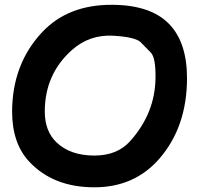

<svg xmlns="http://www.w3.org/2000/svg" viewBox="-20 -756 838 806"><path d="M457.5 -606Q549.3 -600.1 570.6 -578.6Q591.8 -557.1 613 -535.4Q634.3 -513.7 632.8 -426.8Q630.4 -279.3 525.9 -163.1Q472.2 -103 376 -103Q274.9 -103 216.8 -158.7Q168 -205.6 168 -287.6Q168 -444.3 281.7 -545.9Q356.4 -612.3 457.5 -606ZM156.2 -620.1Q31.2 -486.3 30.8 -286.6Q31.2 -154.3 102.1 -78.1Q203.1 30.3 376 30.3Q544.9 30.3 649.4 -90.3Q764.6 -223.6 765.1 -426.8Q765.1 -578.1 689.9 -655.3Q613.3 -734.4 453.6 -735.8Q266.1 -737.8 156.2 -620.1Z"/></svg>

Font: Comic Relief
Style: Bold
Weight: 700
Designer: Jeff Davis
Foundry: Loudifier
Version: Version 1.200; ttfautohint (v1.8.4.7-5d5b)